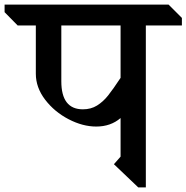

<svg xmlns="http://www.w3.org/2000/svg" viewBox="-67 -806 812 836"><path d="M725 -695H568V10H535L429 -91L458 -124V-292Q415 -255 352 -255Q293 -255 231.5 -287Q170 -319 129.5 -372Q89 -425 89 -485V-695H10L-47 -753V-786H667L725 -728ZM200 -695V-452Q200 -330 294 -330Q329 -330 355.5 -346.5Q382 -363 403.5 -390Q425 -417 458 -467V-695Z"/></svg>

Font: Inknut Antiqua Light
Style: Regular
Weight: 300
Designer: Claus Eggers Sørensen
Foundry: Claus Eggers Sørensen
Version: Version 1.003; ttfautohint (v1.8.2) -l 8 -r 50 -G 200 -x 14 